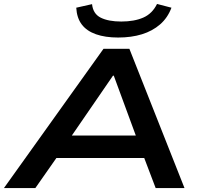

<svg xmlns="http://www.w3.org/2000/svg" viewBox="-48 -952 1004 972"><path d="M-28 0 476 -705H607L886 0H740L664 -200L724 -152H191L271 -200L131 0ZM524 -569 291 -230 257 -266H692L652 -232L528 -569ZM550 -762Q485 -762 438 -778.5Q391 -795 366 -828Q341 -861 338 -913L418 -931Q423 -882 462 -862.5Q501 -843 566 -843Q632 -843 677.5 -863Q723 -883 747 -932L820 -913Q801 -862 762.5 -828.5Q724 -795 670.5 -778.5Q617 -762 550 -762Z"/></svg>

Font: Nunito Sans 10pt Expanded
Style: Bold Italic
Weight: 700
Width: 7
Italic angle: -9°
Designer: Vernon Adams
Foundry: Vernon Adams
Version: Version 3.101;gftools[0.9.27]